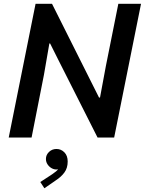

<svg xmlns="http://www.w3.org/2000/svg" viewBox="-20 -740 779 1033"><path d="M171.4 -719.7H259.8L512.7 -215.3H518.1L549.8 -385.7L616.7 -719.7H738.8L594.2 0H504.9L293 -419.4L249.5 -506.3H245.6L216.3 -336.9L149.9 0H26.9ZM196.8 239.3 252.4 203.1 261.7 196.8Q283.7 182.1 292.5 170.9Q286.6 171.9 282.7 171.9Q269.5 171.9 256.6 164.3Q243.7 156.7 235.4 143.8Q227.1 130.9 227.1 115.2Q227.1 93.3 243.7 77.4Q260.3 61.5 283.7 61.5Q308.6 61.5 326.4 79.6Q344.2 97.7 344.2 128.9Q344.2 164.1 326.4 188.2Q308.6 212.4 278.8 231.4L218.8 272.9Z"/></svg>

Font: Reddit Sans Vanilla SemiBold
Style: Italic
Weight: 600
Italic angle: -11.25°
Designer: Stephen Hutchings
Version: Version 1.013